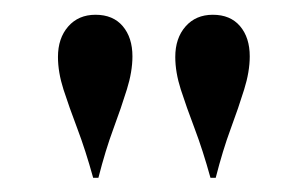

<svg xmlns="http://www.w3.org/2000/svg" viewBox="-20 -613 424 264"><path d="M108.1 -368.5Q97.6 -406.5 86.3 -436.3Q75 -466.1 67.3 -489.9Q59.7 -513.7 59.7 -534.7Q59.7 -560.5 73.8 -576.6Q87.9 -592.7 111.3 -592.7Q135.5 -592.7 148.8 -577Q162.1 -561.3 162.1 -535.5Q162.1 -514.5 154.4 -489.9Q146.8 -465.3 135.9 -435.9Q125 -406.5 115.3 -368.5ZM269.4 -368.5Q258.9 -406.5 247.6 -436.3Q236.3 -466.1 228.6 -489.9Q221 -513.7 221 -534.7Q221 -560.5 235.1 -576.6Q249.2 -592.7 272.6 -592.7Q296.8 -592.7 310.1 -577Q323.4 -561.3 323.4 -535.5Q323.4 -514.5 315.7 -489.9Q308.1 -465.3 297.2 -435.9Q286.3 -406.5 276.6 -368.5Z"/></svg>

Font: Playfair 144pt SemiExpanded Medium
Style: Regular
Weight: 500
Width: 6
Designer: Claus Eggers Sørensen
Foundry: Claus Eggers Sørensen
Version: Version 2.203